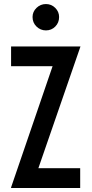

<svg xmlns="http://www.w3.org/2000/svg" viewBox="-20 -938 457 958"><path d="M35.3 -3 242.4 -607.7H35.3V-706H381.5L171.5 -98.8H380.1V0H35.3ZM142.4 -853.1Q142.4 -879.4 162.1 -898.6Q181.9 -917.8 209.2 -917.8Q236.5 -917.8 255.7 -898.6Q274.9 -879.3 274.9 -853.1Q274.9 -824.8 255.9 -805.6Q236.9 -786.3 209.2 -786.3Q181.9 -786.3 162.1 -805.6Q142.4 -824.8 142.4 -853.1Z"/></svg>

Font: Lineal Thin
Style: Regular
Weight: 200
Designer: Created by Frank Adebiaye with contributions from Anton Moglia & Ariel Martín Pérez
Created by Frank ADEBIAYE with FontF
Foundry: Velvetyne Type Foundry
Version: Version 2.000;Glyphs 3.2 (3227)